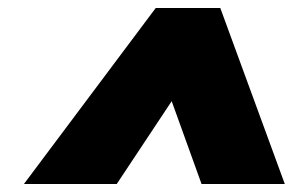

<svg xmlns="http://www.w3.org/2000/svg" viewBox="-20 -750 764 482"><path d="M40 -288 371 -730H533L695 -288H486L411 -496L273 -288Z"/></svg>

Font: REM ExtraBold
Style: Italic
Weight: 800
Italic angle: -11°
Designer: Octavio Pardo
Foundry: Ashler Design
Version: Version 1.005;gftools[0.9.28]